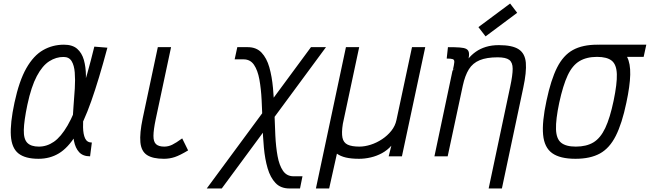

<svg xmlns="http://www.w3.org/2000/svg" viewBox="-20 -885 3679 1087"><path d="M500 -78 490 0Q449.5 0 428 -23.5Q406.5 -47 398.8 -87.2Q391 -127.5 391.2 -177.5Q391.5 -227.5 396 -281Q400.5 -334.5 403.5 -384.5Q406.5 -434.5 403.2 -474.8Q400 -515 385.5 -538.8Q371 -562.5 340 -562.5Q298 -563 259 -538.2Q220 -513.5 188.5 -454.2Q157 -395 135 -292Q116 -201 114.8 -149.5Q113.5 -98 134.5 -76.5Q155.5 -55 200 -55Q245.5 -55 285.2 -82.5Q325 -110 362.5 -174.5Q400 -239 437 -348.2Q474 -457.5 514 -621L588 -615Q539.5 -433.5 496.5 -312Q453.5 -190.5 409 -119Q364.5 -47.5 313.5 -16.8Q262.5 14 198 14Q122.5 14 84.2 -16.5Q46 -47 41.5 -117Q37 -187 62 -304Q88.5 -427.5 129.2 -499Q170 -570.5 223.8 -601.2Q277.5 -632 342 -632Q390 -632 416.8 -608.8Q443.5 -585.5 454.8 -545.8Q466 -506 466.5 -457Q467 -408 462.5 -355Q458 -302 453.8 -253Q449.5 -204 450.2 -164.2Q451 -124.5 462 -101.2Q473 -78 500 -78Z M908 14Q844.5 14 812 -7.5Q779.5 -29 774.8 -79.5Q770 -130 788 -215.5L873.5 -618H948.5L861.5 -209.5Q849 -150 848.8 -116.2Q848.5 -82.5 863.5 -68.8Q878.5 -55 910 -55Q933 -55 954.8 -65.5Q976.5 -76 1011.5 -101.5L1045 -33.5Q999.5 -6 970 4Q940.5 14 908 14Z M1619 182Q1569 182 1539.8 151Q1510.5 120 1495.2 68Q1480 16 1474 -49Q1468 -114 1466.2 -183.5Q1464.5 -253 1461.2 -318Q1458 -383 1448.5 -435Q1439 -487 1418 -518Q1397 -549 1359 -549H1308.5L1323.5 -618H1382.5Q1431.5 -618 1460.8 -587Q1490 -556 1504.8 -504Q1519.5 -452 1525.5 -387Q1531.5 -322 1533.5 -252.5Q1535.5 -183 1538.8 -118Q1542 -53 1551.5 -1Q1561 51 1582.2 82Q1603.5 113 1642 113H1692.5L1678.5 182ZM1150.5 182 1740.5 -618H1825.5L1235.5 182Z M1768.5 182 1938.5 -618H2013.5L1921 -184Q1913 -133.5 1918.8 -105.5Q1924.5 -77.5 1948 -66.2Q1971.5 -55 2015 -55Q2045 -55 2078.8 -65.8Q2112.5 -76.5 2143 -96.8Q2173.5 -117 2195.5 -144.5Q2217.5 -172 2224.5 -205.5L2312.5 -618H2387.5L2255.5 0H2180.5L2195.5 -60Q2173 -34.5 2142.8 -18Q2112.5 -1.5 2079 6.2Q2045.5 14 2013 14Q1968.5 14 1938 6.8Q1907.5 -0.5 1887.5 -15L1843.5 182Z M2746.5 182 2868.5 -394.5Q2882.5 -459.5 2882.5 -495.5Q2882.5 -531.5 2863 -546Q2843.5 -560.5 2797.5 -560.5Q2735 -560.5 2695.8 -544.2Q2656.5 -528 2634.5 -492.8Q2612.5 -457.5 2600 -399.5L2514.5 0H2439.5L2542 -485.5L2630.5 -551.5Q2649 -574.5 2673.8 -592Q2698.5 -609.5 2731 -619.5Q2763.5 -629.5 2804.5 -629.5Q2880.5 -629.5 2916.5 -606Q2952.5 -582.5 2957 -529.8Q2961.5 -477 2942.5 -388.5L2821.5 182ZM2544 -488.5Q2551 -519.5 2552 -533Q2553 -546.5 2543.8 -550Q2534.5 -553.5 2509 -553.5L2516 -618Q2557.5 -618 2582.8 -616.2Q2608 -614.5 2620.2 -607.8Q2632.5 -601 2634.8 -586.2Q2637 -571.5 2631.5 -545.5ZM2729 -679 2688.5 -731.5 2868 -865 2908 -812.5Z M3238 14Q3150.5 14 3106 -18Q3061.5 -50 3054.8 -122.2Q3048 -194.5 3074 -315Q3099 -433.5 3134 -502.8Q3169 -572 3223.5 -602Q3278 -632 3362 -632Q3427.5 -632 3469 -616Q3510.5 -600 3530 -563Q3549.5 -526 3548 -462.2Q3546.5 -398.5 3526 -303Q3501.5 -185.5 3466.2 -115.8Q3431 -46 3376.5 -16Q3322 14 3238 14ZM3240 -55Q3300 -55 3339.8 -79Q3379.5 -103 3406.5 -160Q3433.5 -217 3454 -315Q3474 -411 3472.2 -465Q3470.5 -519 3443.8 -541Q3417 -563 3360 -563Q3301 -563 3260.8 -539Q3220.5 -515 3194 -458.5Q3167.5 -402 3146 -303Q3126 -208 3127.8 -153.5Q3129.5 -99 3156.8 -77Q3184 -55 3240 -55ZM3354 -563 3369 -632H3639L3624 -563Z"/></svg>

Font: Victor Mono Thin
Style: Italic
Weight: 100
Italic angle: -12°
Monospace: yes
Designer: Rune Bjørnerås
Version: Version 1.561;gftools[0.9.30]